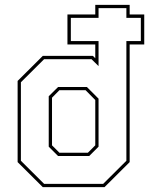

<svg xmlns="http://www.w3.org/2000/svg" viewBox="-20 -770 625 790"><path d="M156 0 52.5 -103V-437L156 -540H362L372 -530.5V-587H257.5V-710.5H372V-750H513.5V-710.5H573.5V-587H513.5V-103L410 0ZM219 -128 180.5 -166.5V-374L219 -412H337.5L385.5 -364V-166.5L347 -128ZM224.5 -141.5H341.5L372 -172V-358.5L332 -399H224.5L194 -368V-172ZM161.5 -13.5H404.5L500 -108.5V-601H559.5V-696.5H500V-736.5H385.5V-696.5H271.5V-601H385.5V-498L356.5 -526.5H161.5L66 -431.5V-108.5Z"/></svg>

Font: Tourney Thin Thin
Style: Regular
Weight: 250
Version: Version 1.015